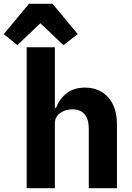

<svg xmlns="http://www.w3.org/2000/svg" viewBox="-75 -988 695 1008"><path d="M65 -740H213V-422H219Q238 -470 275.5 -499Q313 -528 371 -528Q447 -528 493 -477Q539 -426 539 -334V0H391V-314Q391 -363 369 -388.5Q347 -414 304 -414Q267 -414 240 -394Q213 -374 213 -339V0H65ZM201 -968 333 -809 258 -751 137 -866 16 -751 -55 -809 77 -968Z"/></svg>

Font: iA Writer Duo V
Style: Regular
Weight: 400
Designer: Mike Abbink, Paul van der Laan, Pieter van Rosmalen, Oliver Reichenstein
Foundry: Information Architects Inc.
Version: Version 2.000